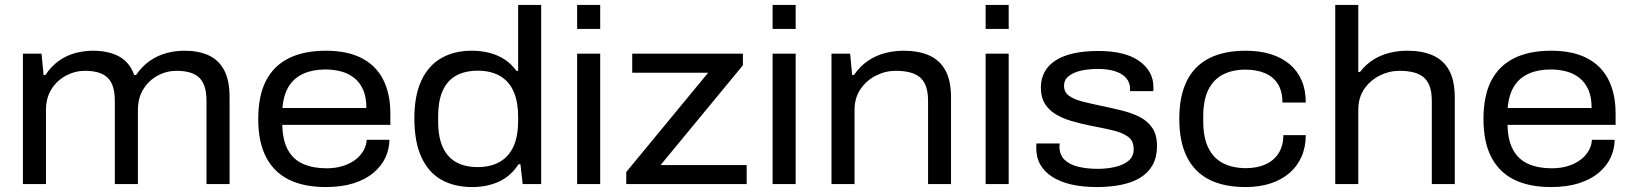

<svg xmlns="http://www.w3.org/2000/svg" viewBox="-20 -744 6598 776"><path d="M72.6 0V-527H147.9L156.1 -441H163.6Q187.9 -477.1 218.7 -498.7Q249.6 -520.4 284.8 -529.7Q319.9 -539 355.5 -539Q417.8 -539 460.7 -516.1Q503.7 -493.2 522.4 -441H529.9Q554.3 -476.6 585.9 -498.3Q617.5 -519.9 653 -529.5Q688.5 -539 724.5 -539Q782.6 -539 823.2 -520.4Q863.8 -501.8 885.8 -460.6Q907.9 -419.4 907.9 -351.8V0H814.6V-335.5Q814.6 -373.9 805.5 -397.9Q796.4 -421.9 780.1 -434.6Q763.9 -447.2 741.9 -452.5Q719.9 -457.8 694.2 -457.8Q653.1 -457.8 617.4 -438.5Q581.6 -419.2 559.5 -383.9Q537.4 -348.6 537.4 -299.9V0H444.1V-335.5Q444.1 -373.9 435 -397.9Q425.9 -421.9 409.6 -434.6Q393.4 -447.2 371.6 -452.5Q349.9 -457.8 323.6 -457.8Q283.5 -457.8 247 -438.5Q210.6 -419.2 188.2 -383.9Q165.8 -348.6 165.8 -299.9V0Z M1296.2 12Q1208.7 12 1148.1 -17.7Q1087.5 -47.5 1055.6 -108.5Q1023.7 -169.5 1023.7 -263Q1023.7 -357 1055.1 -417.8Q1086.5 -478.5 1147.6 -508.8Q1208.6 -539 1297 -539Q1384.2 -539 1442.3 -508.8Q1500.3 -478.6 1529 -421.7Q1557.7 -364.8 1557.7 -284.9V-239.3H1121Q1122.1 -176.5 1144 -137.4Q1166 -98.3 1205.8 -81.1Q1245.5 -63.8 1300.1 -63.8Q1335.9 -63.8 1365.2 -73Q1394.5 -82.2 1415.4 -97.8Q1436.3 -113.4 1448.7 -134.6Q1461 -155.8 1462 -178.9H1553.9Q1553.4 -140.3 1537.2 -106.1Q1520.9 -72 1489.1 -45.3Q1457.3 -18.7 1409.1 -3.3Q1361 12 1296.2 12ZM1121.5 -307.6H1460.8Q1460.8 -351.5 1447.8 -381Q1434.7 -410.6 1411.6 -429Q1388.5 -447.4 1358.6 -455.3Q1328.8 -463.2 1294.8 -463.2Q1244.7 -463.2 1206.9 -446.5Q1169.1 -429.8 1147.6 -395.6Q1126.1 -361.3 1121.5 -307.6Z M1889.1 12Q1815.2 12 1763 -18Q1710.9 -47.9 1682.8 -109.6Q1654.7 -171.4 1654.7 -265.4Q1654.7 -358 1683 -418.5Q1711.4 -479.1 1763.4 -509Q1815.4 -539 1886.6 -539Q1925.6 -539 1959.4 -530Q1993.1 -521.1 2020.4 -503.2Q2047.6 -485.2 2067.1 -457.5H2074.1V-724H2167.3V0H2092.5L2083.4 -80.2H2075.8Q2044.8 -32.3 1996.9 -10.1Q1948.9 12 1889.1 12ZM1910 -68.7Q1963 -68.7 1999.5 -89.5Q2036.1 -110.3 2055.1 -151.5Q2074.1 -192.7 2074.1 -255.6V-270.8Q2074.1 -322.1 2062.1 -358.1Q2050.1 -394 2027.9 -416.1Q2005.7 -438.2 1976.2 -448.3Q1946.8 -458.3 1912.2 -458.3Q1860.5 -458.3 1824.7 -439Q1788.8 -419.6 1769.9 -378.9Q1750.9 -338.2 1750.9 -272.8V-253.7Q1750.9 -187.9 1770.4 -147.2Q1789.8 -106.4 1825.4 -87.6Q1861.1 -68.7 1910 -68.7Z M2312.6 -627V-724H2405.8V-627ZM2312.6 0V-527H2405.8V0Z M2511.1 0V-48.8L2842.2 -450.1H2535.2V-527H2982.6V-480.2L2649.9 -76.9H2997.8V0Z M3102.6 -627V-724H3195.8V-627ZM3102.6 0V-527H3195.8V0Z M3340.6 0V-527H3415.9L3424.1 -441H3431.6Q3456.4 -477.1 3488.8 -498.7Q3521.2 -520.4 3557.9 -529.7Q3594.6 -539 3631.7 -539Q3692.4 -539 3735.2 -520.1Q3778.1 -501.2 3800.9 -459.8Q3823.7 -418.4 3823.7 -350.2V0H3730.9V-335.5Q3730.9 -373.4 3721.5 -397.3Q3712.1 -421.3 3694.6 -434.3Q3677.1 -447.2 3653.1 -452.5Q3629 -457.8 3600.7 -457.8Q3558.6 -457.8 3520.4 -438.5Q3482.1 -419.2 3458 -383.9Q3433.8 -348.6 3433.8 -299.9V0Z M3963.6 -627V-724H4056.8V-627ZM3963.6 0V-527H4056.8V0Z M4412.5 12Q4355.9 12 4310.7 1.7Q4265.4 -8.6 4233.7 -28.7Q4201.9 -48.7 4185 -78Q4168.1 -107.3 4168.1 -146.8Q4168.1 -151.3 4168.4 -156Q4168.6 -160.7 4169.1 -164.2H4262.9Q4262.9 -160.8 4262.4 -157.6Q4261.9 -154.4 4261.9 -151.5Q4262.4 -116.8 4283.7 -97.1Q4304.9 -77.5 4340.2 -69.6Q4375.6 -61.6 4415.5 -61.6Q4454.4 -61.6 4487.6 -69.4Q4520.8 -77.2 4541.4 -94.5Q4562 -111.8 4562 -140.8Q4562 -174.6 4539.3 -191.2Q4516.6 -207.9 4477.4 -217.2Q4438.2 -226.6 4387.6 -236.1Q4345.7 -244.5 4309.4 -255.3Q4273.2 -266.1 4245.6 -283.1Q4218 -300.2 4202.4 -325.8Q4186.8 -351.4 4186.8 -390Q4186.8 -425.5 4201.9 -453.2Q4216.9 -480.9 4246.7 -500Q4276.5 -519 4319.8 -528.5Q4363.1 -538 4419.1 -538Q4473.9 -538 4515.4 -527.6Q4556.8 -517.2 4584.6 -497.2Q4612.5 -477.3 4627.1 -451Q4641.6 -424.7 4641.6 -393.5Q4641.6 -388.4 4641.9 -384.3Q4642.1 -380.2 4640.6 -375.8H4547.4V-384.1Q4547.4 -410.1 4532 -428.2Q4516.5 -446.3 4487.6 -455.8Q4458.7 -465.4 4417 -465.4Q4392.1 -465.4 4367.4 -461.9Q4342.8 -458.5 4323.1 -450.2Q4303.5 -441.9 4292 -429.5Q4280.5 -417 4280.5 -397Q4280.5 -370.5 4301.7 -356.1Q4322.8 -341.6 4357.2 -333Q4391.6 -324.4 4432 -316Q4473.1 -307.5 4513.5 -297.5Q4553.9 -287.5 4585.8 -271.5Q4617.6 -255.4 4636.9 -227.6Q4656.2 -199.7 4656.2 -153.6Q4656.2 -109.7 4639.1 -78.3Q4622 -46.9 4590.3 -26.9Q4558.5 -6.9 4513.5 2.5Q4468.4 12 4412.5 12Z M5013.8 12Q4925.9 12 4866.5 -18.5Q4807.2 -48.9 4776.7 -110.4Q4746.3 -171.9 4746.3 -264Q4746.3 -355.2 4776.5 -416.4Q4806.7 -477.6 4866.5 -508.3Q4926.4 -539 5014.7 -539Q5071.3 -539 5116.1 -525Q5160.9 -511.1 5192.5 -484.3Q5224.1 -457.5 5240.8 -419Q5257.5 -380.4 5257.5 -329.7H5163.1Q5163.1 -375.3 5144.6 -404.9Q5126 -434.4 5092.1 -448.5Q5058.2 -462.6 5013.7 -462.6Q4961.9 -462.6 4923.6 -443.2Q4885.4 -423.8 4864.2 -382.3Q4843.1 -340.7 4843.1 -273.8V-253.2Q4843.1 -188.2 4863.8 -146.2Q4884.4 -104.1 4923.5 -84.2Q4962.6 -64.4 5015.9 -64.4Q5060.4 -64.4 5094.3 -79.4Q5128.2 -94.5 5147.5 -124.5Q5166.8 -154.6 5166.8 -197.9H5257.5Q5257.5 -149.5 5240.3 -110.7Q5223.1 -71.8 5191.5 -44.6Q5159.9 -17.4 5115.2 -2.7Q5070.4 12 5013.8 12Z M5376.6 0V-724H5469.8V-453.1H5476.4Q5501.7 -485.2 5532.3 -503.8Q5562.9 -522.5 5597.3 -530.7Q5631.7 -539 5667.7 -539Q5728.4 -539 5771.2 -520.1Q5814.1 -501.2 5836.9 -459.8Q5859.7 -418.4 5859.7 -350.2V0H5766.9V-335.5Q5766.9 -373.4 5757.5 -397.3Q5748.1 -421.3 5730.6 -434.3Q5713.1 -447.2 5689.1 -452.5Q5665 -457.8 5636.7 -457.8Q5594.6 -457.8 5556.4 -438.7Q5518.1 -419.6 5494 -384.6Q5469.8 -349.5 5469.8 -299.9V0Z M6248.2 12Q6160.7 12 6100.1 -17.7Q6039.5 -47.5 6007.6 -108.5Q5975.7 -169.5 5975.7 -263Q5975.7 -357 6007.1 -417.8Q6038.5 -478.5 6099.6 -508.8Q6160.6 -539 6249 -539Q6336.2 -539 6394.3 -508.8Q6452.3 -478.6 6481 -421.7Q6509.7 -364.8 6509.7 -284.9V-239.3H6073Q6074.1 -176.5 6096 -137.4Q6118 -98.3 6157.8 -81.1Q6197.5 -63.8 6252.1 -63.8Q6287.9 -63.8 6317.2 -73Q6346.5 -82.2 6367.4 -97.8Q6388.3 -113.4 6400.7 -134.6Q6413 -155.8 6414 -178.9H6505.9Q6505.4 -140.3 6489.2 -106.1Q6472.9 -72 6441.1 -45.3Q6409.3 -18.7 6361.1 -3.3Q6313 12 6248.2 12ZM6073.5 -307.6H6412.8Q6412.8 -351.5 6399.8 -381Q6386.7 -410.6 6363.6 -429Q6340.5 -447.4 6310.6 -455.3Q6280.8 -463.2 6246.8 -463.2Q6196.7 -463.2 6158.9 -446.5Q6121.1 -429.8 6099.6 -395.6Q6078.1 -361.3 6073.5 -307.6Z"/></svg>

Font: Archivo SemiBold SemiExpanded
Style: Regular
Weight: 600
Width: 6
Version: Version 2.001